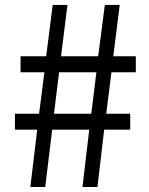

<svg xmlns="http://www.w3.org/2000/svg" viewBox="-20 -746 595 766"><path d="M101 0 128.5 -228.7H39.6V-292.3H136L157.1 -457.8H62V-521.4H164.2L190.2 -726.3H249.1L223.5 -521.4H371.6L398.3 -726.3H457.6L431.9 -521.4H521.9V-457.8H424.6L403.8 -292.3H499.5V-228.7H395.6L368.8 0H309.1L336 -228.7H188.2L160.4 0ZM195.3 -292.3H344.1L364.6 -457.8H215.8Z"/></svg>

Font: Noto Sans HK Thin
Style: Regular
Weight: 100
Designer: Ryoko NISHIZUKA 西塚涼子 (kana, bopomofo & ideographs); Paul D. Hunt (Latin, Greek & Cyrillic); Sandoll Communications 산돌커뮤니
Foundry: Adobe
Version: Version 2.004-H2;hotconv 1.0.118;makeotfexe 2.5.65603